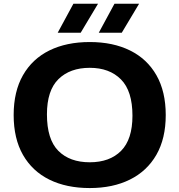

<svg xmlns="http://www.w3.org/2000/svg" viewBox="-20 -968 932 998"><path d="M446.5 9.5Q325.5 9.5 236.8 -34.2Q148 -78 99.5 -162.8Q51 -247.5 51 -370Q51 -492.5 99.5 -577.2Q148 -662 236.8 -705.8Q325.5 -749.5 446.5 -749.5Q567.5 -749.5 656.2 -705.5Q745 -661.5 793.2 -576.8Q841.5 -492 841.5 -370Q841.5 -248 792.8 -163.2Q744 -78.5 655.2 -34.5Q566.5 9.5 446.5 9.5ZM446.5 -124.5Q550.5 -124.5 609.5 -184Q668.5 -243.5 668.5 -366.5Q668.5 -495 608.8 -555.2Q549 -615.5 446.5 -615.5Q344 -615.5 284 -556.8Q224 -498 224 -373.5Q224 -243.5 283.2 -184Q342.5 -124.5 446.5 -124.5ZM493.5 -798 575 -948.5H703L613 -798ZM280 -798 361.5 -948.5H489.5L399.5 -798Z"/></svg>

Font: Encode Sans Expanded
Style: Bold
Weight: 700
Width: 7
Designer: Multiple Designers
Foundry: Impallari Type
Version: Version 3.000; ttfautohint (v1.8.3) -l 8 -r 50 -G 200 -x 14 